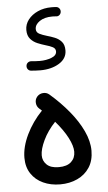

<svg xmlns="http://www.w3.org/2000/svg" viewBox="-62 -942 573 1020"><g transform="rotate(-5 224.5 -432.5)"><path d="M39.6 -118.2Q39.6 -176.3 70.8 -241.2Q102.1 -306.2 154.3 -360.4Q147.9 -366.2 141.1 -372.1Q127 -384.3 125.5 -403.6Q124 -422.9 136.2 -437Q148.9 -451.2 168 -452.6Q187 -454.1 201.2 -441.9Q257.8 -393.1 302.2 -339.1Q346.7 -285.2 372.3 -230.5Q397.9 -175.8 397.9 -125.5Q397.9 -72.8 374 -36.1Q350.1 0.5 309.1 19.5Q268.1 38.6 217.3 38.6Q167 38.6 126.7 20Q86.4 1.5 63 -33.7Q39.6 -68.8 39.6 -118.2ZM132.3 -123.5Q132.3 -93.8 153.6 -73.5Q174.8 -53.2 217.3 -53.2Q261.7 -53.2 283.9 -74Q306.2 -94.7 306.2 -127.9Q306.2 -158.7 283.7 -202.4Q261.2 -246.1 218.8 -294.9Q177.7 -251.5 155 -203.9Q132.3 -156.2 132.3 -123.5ZM299.3 -874.5Q298.3 -864.3 290.8 -857.7Q283.2 -851.1 272.9 -852.5Q267.6 -853 262.5 -853.3Q257.3 -853.5 252 -853.5Q210.4 -853.5 184.8 -835.9Q159.2 -818.4 159.2 -794.4Q159.2 -776.9 175.5 -768.6Q191.9 -760.3 215.8 -753.4Q235.8 -748 256.8 -739.5Q277.8 -731 292.2 -714.6Q306.6 -698.2 306.6 -668.5Q306.6 -625 265.4 -599.6Q224.1 -574.2 164.6 -574.2Q151.4 -574.2 138.9 -575Q126.5 -575.7 115.2 -576.7Q105 -577.6 98.6 -585.4Q92.3 -593.3 93.3 -604Q94.2 -614.7 102.3 -621.1Q110.4 -627.4 121.1 -626.5Q132.3 -625.5 143.6 -624.8Q154.8 -624 166 -624Q200.2 -624 228.3 -634.8Q256.3 -645.5 256.3 -667Q256.3 -682.6 241.5 -690.4Q226.6 -698.2 203.6 -704.6Q183.6 -710.4 161.6 -719.5Q139.6 -728.5 124.3 -746.1Q108.9 -763.7 108.9 -793.9Q108.9 -824.2 127.9 -848.9Q147 -873.5 179.4 -888.2Q211.9 -902.8 252 -902.8Q257.3 -902.8 263.7 -902.6Q270 -902.3 276.9 -901.9Q287.6 -900.9 293.9 -893.1Q300.3 -885.3 299.3 -874.5Z"/></g></svg>

Font: Mikhak-DS1-FD Medium
Style: Regular
Weight: 500
Designer: Amin Abedi
Version: Version 3.2